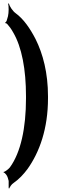

<svg xmlns="http://www.w3.org/2000/svg" viewBox="-20 -845 352 1108"><path d="M25 181 30 199V241L33 243C37 233 48 217 58 211C89 190 116 161 139 130C208 33 257 -102 257 -278V-289C257 -424 228 -534 185 -620C155 -678 118 -734 70 -769C53 -781 35 -809 31 -825L27 -824C31 -808 31 -773 26 -751L18 -724C16 -720 13 -716 10 -715L11 -711C13 -712 20 -709 22 -706C33 -694 45 -678 56 -658C106 -573 130 -444 130 -290V-277C130 -107 100 35 37 121C30 130 9 147 1 147V151C9 151 22 169 25 181Z"/></svg>

Font: Asimov
Style: EdgeExtreme
Weight: 500
Designer: Google
Version: Version 2.000980: 2014